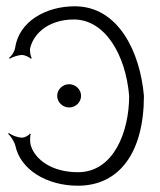

<svg xmlns="http://www.w3.org/2000/svg" viewBox="-20 -580 509 611"><path d="M162 -275C162 -255 179 -238 200 -238C221 -238 238 -255 238 -275C238 -295 221 -312 200 -312C179 -312 162 -295 162 -275ZM6 -154C14 -147 26 -129 29 -116C45 -40 129 11 228 11C360 11 438 -95 438 -275C426 -414 357 -560 218 -560C126 -560 40 -512 28 -427C26 -415 16 -401 9 -396L11 -393C18 -398 38 -405 50 -405C59 -405 74 -398 78 -393L81 -395C77 -401 74 -418 76 -427C88 -477 139 -518 215 -518C314 -518 380 -406 391 -275C391 -161 342 -32 228 -32C145 -32 92 -72 78 -117C75 -126 75 -147 78 -153L75 -155C72 -149 59 -142 50 -142C36 -142 16 -150 8 -157Z"/></svg>

Font: Armata Saber
Style: Rg
Weight: 400
Designer: Jasper
Foundry: Cannot Into Space Fonts
Version: Version 0.970